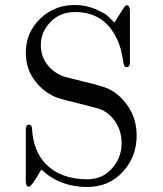

<svg xmlns="http://www.w3.org/2000/svg" viewBox="-20 -725 651 767"><path d="M83 -4.9V-207Q83 -227.1 95.2 -227.1Q106.4 -227.1 107.9 -211.9Q112.8 -120.1 164.1 -68.8Q224.1 -8.8 328.1 -8.8Q389.2 -8.8 427.5 -52Q465.8 -95.2 465.8 -153.8Q465.8 -199.7 442.4 -236.3Q418.9 -272.9 379.9 -289.1Q366.7 -293.9 297.4 -311Q228 -328.1 212.9 -333Q158.7 -352.1 120.8 -400.6Q83 -449.2 83 -514.2Q83 -594.2 139.9 -649.7Q196.8 -705.1 278.8 -705.1Q321.8 -705.1 358.9 -689.5Q396 -673.8 408 -663.3Q419.9 -652.8 437 -634.8Q476.1 -697.8 481 -702.1Q483.9 -704.1 486.8 -704.1Q499 -704.1 499 -678.2V-474.1Q499 -457 485.8 -457Q476.1 -457 474.1 -469.5Q472.2 -481.9 466.1 -512.5Q460 -543 444.8 -574.2Q394 -677.2 279.8 -676.8Q219.7 -676.8 181.4 -637Q143.1 -597.2 143.1 -544.9Q143.1 -500 168.9 -467Q194.8 -434.1 232.9 -419.9Q245.1 -416 317.6 -398.4Q390.1 -380.9 411.1 -371.1Q459 -349.1 492.4 -299.1Q525.9 -249 525.9 -183.1Q525.9 -99.1 470.5 -38.6Q415 22 328.1 22Q219.2 22 145 -47.9Q106 21 95.2 21Q94.2 21 93 20.5Q91.8 20 90.8 20Q83 17.1 83 -4.9Z"/></svg>

Font: CMU Serif Upright Italic
Style: UprightItalic
Weight: 500
Version: Version 0.7.0